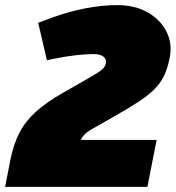

<svg xmlns="http://www.w3.org/2000/svg" viewBox="-46 -729 686 749"><path d="M-26 0 -5 -108Q7 -167 30 -211.5Q53 -256 94.5 -293.5Q136 -331 203 -369L284 -415Q317 -434 334.5 -445Q352 -456 359 -465Q366 -474 367 -483Q370 -499 357 -508.5Q344 -518 320 -518Q289 -518 249.5 -513.5Q210 -509 160 -499L137 -494L103 -640L162 -662Q226 -685 289.5 -697Q353 -709 412 -709Q481 -709 530.5 -680.5Q580 -652 603.5 -605.5Q627 -559 616 -504Q608 -462 593.5 -432.5Q579 -403 555 -379.5Q531 -356 494.5 -332Q458 -308 405 -278L319 -229Q307 -223 296 -215Q285 -207 277 -196.5Q269 -186 267 -172L264 -159L225 -183H565L529 0Z"/></svg>

Font: REM Black
Style: Italic
Weight: 900
Italic angle: -11°
Designer: Octavio Pardo
Foundry: Ashler Design
Version: Version 1.005;gftools[0.9.28]